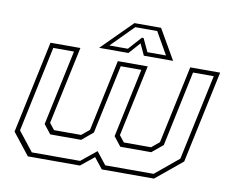

<svg xmlns="http://www.w3.org/2000/svg" viewBox="-77 -796 1081 895"><g transform="rotate(10 464.0 -349.0)"><path d="M120 -540H261.5L183 -172L207 -141.5H335L372 -172L444 -510H585.5L513.5 -172L537.5 -141.5H666L703 -172L781.5 -540H923L830 -103L705 0H458L417.5 -51L354.5 0H108L27 -103ZM137 -518.5 51 -113 123 -21.5H351.5L424 -80.5L470.5 -21.5H699.5L810 -113L896.5 -518.5H798.5L723 -162L671 -119H524.5L490 -163L559 -489H461.5L392 -163L339.5 -119H193L159 -162L235 -518.5ZM489.5 -698H615.5L697.5 -556H559L534 -610L486 -556H347.5ZM496.5 -680 392.5 -575H480L535.5 -637H543.5L572.5 -575H660.5L600.5 -680Z"/></g></svg>

Font: Tourney Expanded ExtraLight
Style: Italic
Weight: 200
Width: 7
Italic angle: -12°
Designer: Tyler Finck
Foundry: Etcetera Type Co
Version: Version 1.010; ttfautohint (v1.8.3)